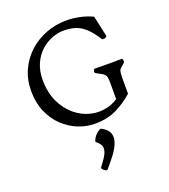

<svg xmlns="http://www.w3.org/2000/svg" viewBox="-194 -911 1239 1406"><g transform="rotate(-20 426.0 -208.0)"><path d="M635 -233Q635 -260 632.5 -274.5Q630 -289 622.5 -298Q615 -307 599.5 -316Q584 -325 557 -339Q550 -343 553 -357Q556 -371 563 -371Q611 -371 629.5 -370.5Q648 -370 663 -370H713Q722 -370 733.5 -370.5Q745 -371 775 -371Q780 -371 782 -357Q784 -343 779 -339Q757 -320 746.5 -310Q736 -300 733 -284.5Q730 -269 730 -233V-115L635 -60ZM177 -424Q177 -327 211 -253.5Q245 -180 301 -133.5Q357 -87 424.5 -71Q492 -55 560 -73.5Q628 -92 685 -149L730 -115Q672 -63 599.5 -27Q527 9 430 9Q364 9 300 -16.5Q236 -42 184 -91.5Q132 -141 101 -212.5Q70 -284 70 -375Q70 -464 103.5 -537Q137 -610 195 -663Q253 -716 328.5 -745Q404 -774 488 -774Q538 -774 589 -763.5Q640 -753 690 -730L725 -570Q727 -563 717.5 -558Q708 -553 697.5 -553Q687 -553 685 -560Q647 -619 612.5 -651Q578 -683 541 -696Q504 -709 456 -711Q405 -713 355.5 -694.5Q306 -676 265.5 -639Q225 -602 201 -547.5Q177 -493 177 -424ZM385 135Q387 121 397.5 104.5Q408 88 423.5 74.5Q439 61 455 57Q503 81 516 113.5Q529 146 516 185Q503 224 471.5 267Q440 310 400 355Q396 361 384.5 355.5Q373 350 364.5 340.5Q356 331 360 325Q396 279 413.5 246Q431 213 425.5 187Q420 161 385 135Z"/></g></svg>

Font: Anvers
Style: Regular
Weight: 400
Designer: Ishtar van Looy
Version: Version 1.000